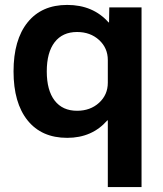

<svg xmlns="http://www.w3.org/2000/svg" viewBox="-20 -550 664 780"><path d="M418 -61H416Q354 10 253 10Q149 10 92 -61Q35 -132 35 -260Q35 -388 92 -459Q149 -530 253 -530Q358 -530 421 -459H423L424 -520H555V210H418ZM293 -100Q347 -100 382.5 -132.5Q418 -165 418 -214V-306Q418 -355 382.5 -387.5Q347 -420 293 -420Q234 -420 202 -378.5Q170 -337 170 -260Q170 -183 202 -141.5Q234 -100 293 -100Z"/></svg>

Font: Enso
Style: Bold
Weight: 700
Designer: Coji Morishita
Foundry: UNDERFOREST DESIGN
Version: Version 1.000